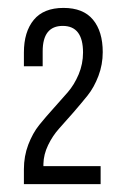

<svg xmlns="http://www.w3.org/2000/svg" viewBox="-20 -821 315 490"><path d="M41 -351.1V-389.2Q41 -422.4 52.2 -451.9Q63.5 -481.4 80.1 -502Q96.7 -522.5 116.5 -544.4Q136.2 -566.4 152.8 -585.4Q169.4 -604.5 180.7 -631.1Q191.9 -657.7 191.9 -687Q191.9 -754.9 140.1 -754.9Q88.9 -754.9 88.9 -689.9V-651.9H41V-687Q41 -739.7 66.2 -770.3Q91.3 -800.8 142.1 -800.8Q192.4 -800.8 217.3 -770.8Q242.2 -740.7 242.2 -688Q242.2 -656.2 231.2 -627.2Q220.2 -598.1 203.4 -577.1Q186.5 -556.2 167.2 -533.9Q147.9 -511.7 131.1 -493.2Q114.3 -474.6 102.8 -450.7Q91.3 -426.8 90.8 -402.8V-397H236.8V-351.1Z"/></svg>

Font: Bebas Neue Regular
Style: Regular
Weight: 400
Designer: Ryoichi Tsunekawa
Foundry: Ryoichi Tsunekawa
Version: Version 001.003